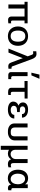

<svg xmlns="http://www.w3.org/2000/svg" viewBox="1959 -2809 1049 5007"><g transform="rotate(90 2483.5 -305.5)"><path d="M411 -77C411 -34 436 8 496 8C526 8 558 6 588 1V-73C575 -70 564 -68 555 -68C524 -68 516 -85 516 -106V-421H589V-501H27V-421H97V0H202V-421H411Z M670 -250C670 -91 770 13 923 13C1077 13 1175 -90 1175 -250C1175 -409 1077 -513 923 -513C770 -513 670 -409 670 -250ZM777 -250C777 -377 829 -441 922 -441C1015 -441 1067 -377 1067 -250C1067 -123 1015 -59 922 -59C829 -59 777 -123 777 -250Z M1247 -2H1351L1497 -375L1608 -78C1630 -19 1654 3 1708 3C1722 3 1753 2 1772 -1V-80C1729 -80 1717 -84 1710 -103L1525 -604C1497 -679 1464 -733 1385 -733C1369 -733 1341 -731 1317 -727V-643C1337 -646 1348 -647 1368 -647C1388 -647 1400 -633 1406 -618L1449 -504Z M1861 -59C1861 -22 1896 3 1934 3H2044V-76C2037 -74 2024 -71 2014 -71C1996 -71 1966 -80 1966 -108V-500H1861ZM2035 -810H1925L1875 -600H1945Z M2269 -421V-83C2269 -22 2304 8 2386 8C2405 8 2439 6 2458 1V-65C2449 -63 2440 -61 2430 -61C2380 -61 2374 -78 2374 -121V-422L2549 -423V-501H2093V-420Z M2629 -127C2629 -42 2710 13 2840 13C2982 13 3071 -53 3071 -154H2975C2975 -97 2924 -60 2847 -60C2781 -60 2739 -93 2739 -142C2739 -185 2772 -217 2820 -221L2903 -227V-296L2815 -302C2778 -305 2754 -333 2754 -372C2754 -413 2791 -440 2849 -440C2916 -440 2955 -409 2955 -354H3048C3048 -450 2968 -513 2837 -513C2720 -513 2651 -460 2651 -379C2651 -321 2684 -280 2734 -264C2667 -239 2629 -192 2629 -127Z M3199 -158C3199 -38 3304 12 3398 12H3442C3516 12 3641 -38 3641 -158V-500H3536V-172C3536 -71 3491 -61 3420 -61C3371 -61 3304 -72 3304 -172V-500H3199Z M3887 -16C3915 3 3948 13 3985 13C4050 13 4103 -15 4135 -71C4151 -15 4192 13 4258 13C4287 13 4318 8 4344 -3V-75C4325 -67 4305 -63 4285 -63C4246 -63 4233 -88 4233 -138V-501H4128V-190C4128 -115 4071 -58 3998 -58C3931 -58 3887 -109 3887 -177V-501H3782V199H3887Z M4648 -435C4729 -435 4785 -354 4785 -246C4785 -165 4747 -59 4651 -59C4558 -59 4509 -146 4509 -239C4509 -340 4546 -435 4648 -435ZM4792 -68C4803 -22 4821 12 4887 12C4907 12 4927 8 4942 1V-79C4935 -76 4926 -76 4924 -76C4901 -76 4886 -92 4886 -110V-505H4787V-436C4750 -489 4697 -514 4627 -514C4518 -514 4405 -438 4405 -250C4405 -126 4460 15 4629 15C4704 15 4758 -13 4792 -68Z"/></g></svg>

Font: Perun Medium
Style: Regular
Weight: 500
Foundry: Copyright (c) Stefan Peev, Context Ltd, 2016
Version: Version 1.089